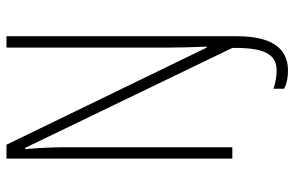

<svg xmlns="http://www.w3.org/2000/svg" viewBox="-182 -572 930 607"><g transform="rotate(-90 283.5 -269.0)"><path d="M363 176C436 176 472 122 472 13V-714H436V-210C436 -172 437 -128 439 -81H436L129 -714H85V0H121V-528C121 -568 119 -611 115 -655H119L435 0C436 96 418 140 364 140C343 140 323 136 306 130V164C322 172 341 176 363 176Z"/></g></svg>

Font: Kathrein 37 Thin Condensed
Style: Regular
Weight: 250
Width: 3
Designer: Lazydogs Typefoundry, based on Open Sans by Ascender Corporation
Foundry: Lazydogs Typefoundry
Version: Version 1.003;PS 001.003;hotconv 1.0.88;makeotf.lib2.5.64775